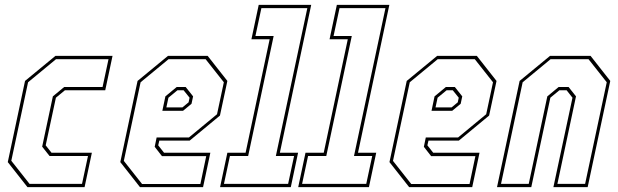

<svg xmlns="http://www.w3.org/2000/svg" viewBox="-20 -770 2543 790"><path d="M93 0 12 -103 83 -437 208 -540H443L413 -398.5H247L210 -368L168 -172L192 -141.5H358L328 0ZM101.5 -13.5H317.5L342 -128H184L153.5 -166.5L197.5 -373.5L244 -412H402L426.5 -526.5H210.5L95.5 -431.5L26.5 -108.5Z M834.5 -540 915.5 -437 885 -294.5 760.5 -191.5H635.5L631 -172L655 -141.5H845.5L815.5 0H556L475 -103L546 -437L671 -540ZM826 -526.5H673.5L558.5 -431.5L489.5 -108L564.5 -13H804.5L828.5 -127.5H646.5L616.5 -166L624.5 -204.5H757.5L873 -300L901 -431.5ZM744 -412 774.5 -373.5 768 -343 733 -314H648L660.5 -373.5L707 -412ZM735.5 -398.5H710L673 -368L664.5 -328H730.5L756 -349L760 -368Z M885.5 0 915.5 -141.5H990.5L1089.5 -608.5H1014.5L1044.5 -750H1260.5L1131.5 -141.5H1206.5L1176.5 0ZM901.5 -13.5H1165.5L1190 -128H1115L1244.5 -736.5H1055.5L1031 -622H1106L1001 -128H926Z M1207 0 1237 -141.5H1312L1411 -608.5H1336L1366 -750H1582L1453 -141.5H1528L1498 0ZM1223 -13.5H1487L1511.5 -128H1436.5L1566 -736.5H1377L1352.5 -622H1427.5L1322.5 -128H1247.5Z M1942 -540 2023 -437 1992.5 -294.5 1868 -191.5H1743L1738.5 -172L1762.5 -141.5H1953L1923 0H1663.5L1582.5 -103L1653.5 -437L1778.5 -540ZM1933.5 -526.5H1781L1666 -431.5L1597 -108L1672 -13H1912L1936 -127.5H1754L1724 -166L1732 -204.5H1865L1980.5 -300L2008.5 -431.5ZM1851.5 -412 1882 -373.5 1875.5 -343 1840.5 -314H1755.5L1768 -373.5L1814.5 -412ZM1843 -398.5H1817.5L1780.5 -368L1772 -328H1838L1863.5 -349L1867.5 -368Z M2025 0 2118 -437 2243 -540H2410L2491 -437L2398 0H2257L2335.5 -368L2311.5 -398.5H2281.5L2244.5 -368L2166 0ZM2041.5 -13.5H2155.5L2232 -373.5L2278.5 -412H2319.5L2350 -373.5L2273.5 -13.5H2387.5L2476.5 -431.5L2401.5 -526.5H2245.5L2130.5 -431.5Z"/></svg>

Font: Tourney Condensed Thin
Style: Italic
Weight: 100
Width: 3
Italic angle: -12°
Designer: Tyler Finck
Foundry: Etcetera Type Co
Version: Version 1.010; ttfautohint (v1.8.3)